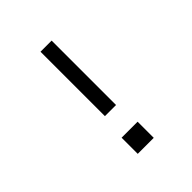

<svg xmlns="http://www.w3.org/2000/svg" viewBox="-200 -868 1001 1001"><g transform="rotate(-45 300.0 -367.5)"><path d="M259 -260V-735H341V-260ZM241 0V-119H359V0Z"/></g></svg>

Font: Iosevka SS04 Extended
Style: Regular
Weight: 400
Width: 7
Monospace: yes
Designer: Belleve Invis
Foundry: Belleve Invis
Version: Version 19.0.0; ttfautohint (v1.8.4)